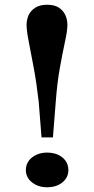

<svg xmlns="http://www.w3.org/2000/svg" viewBox="-20 -776 396 809"><path d="M155 -197 143 -348Q134 -427 122 -491Q110 -555 101 -601Q92 -647 92 -671Q92 -693 100.5 -712Q109 -731 128.5 -743.5Q148 -756 178 -756Q210 -756 228.5 -743.5Q247 -731 255.5 -712Q264 -693 264 -671Q264 -647 254 -601Q244 -555 232.5 -491.5Q221 -428 215 -348L203 -197ZM178 -133Q218 -133 243 -112.5Q268 -92 268 -59Q268 -28 243 -7.5Q218 13 178 13Q141 13 115 -7.5Q89 -28 89 -59Q89 -92 115 -112.5Q141 -133 178 -133Z"/></svg>

Font: BioRhyme ExtraBold SemiBold
Style: Regular
Weight: 600
Version: Version 1.600;gftools[0.9.33]